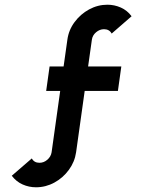

<svg xmlns="http://www.w3.org/2000/svg" viewBox="-20 -782 608 815"><path d="M133 13Q103 13 76 1Q49 -11 30 -36L115 -109.5Q125 -91 147.5 -91Q166 -91 181 -104Q196 -117 199 -135.5L235.5 -396H176L190.5 -500H250L266 -613.5Q271.5 -654.5 296.5 -688.2Q321.5 -722 358.2 -742Q395 -762 436 -762Q465.5 -762 492.8 -750Q520 -738 538.5 -713L454 -639.5Q444 -658 421.5 -658Q403 -658 387.8 -645Q372.5 -632 370 -613.5L354 -500H495L480.5 -396H339.5L303 -135.5Q297 -94.5 272.2 -60.8Q247.5 -27 210.8 -7Q174 13 133 13Z"/></svg>

Font: Urbanist SemiBold
Style: Regular
Weight: 600
Designer: Corey Hu
Foundry: Corey Hu
Version: Version 1.321; ttfautohint (v1.8.4.7-5d5b)